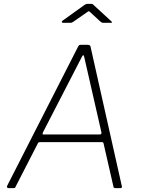

<svg xmlns="http://www.w3.org/2000/svg" viewBox="-20 -974 740 994"><path d="M24 0Q20 0 17.5 -3Q15 -6 16 -10L384 -732Q387 -738 390 -740Q393 -742 400 -742H433Q441 -742 445 -739Q449 -736 449 -731L611 -9Q612 -5 610 -2.5Q608 0 603 0H579Q567 0 567 -9L516 -232Q515 -238 508 -238H186Q178 -238 175 -230L60 -6Q59 -2 56.5 -1Q54 0 49 0H24ZM497 -278Q507 -278 505 -289L416 -679Q414 -689 410.5 -688Q407 -687 402 -676L203 -290Q200 -283 200 -280.5Q200 -278 204 -278ZM499 -863 447 -911Q440 -917 438.5 -916Q437 -915 428 -909L359 -861Q353 -857 350.5 -856.5Q348 -856 343 -856H306Q301 -856 300 -859.5Q299 -863 304 -867L414 -946Q419 -950 423.5 -952Q428 -954 435 -954H453Q459 -954 462 -950.5Q465 -947 468 -945L555 -865Q560 -861 560 -858.5Q560 -856 554 -856H513Q509 -856 506 -858Q503 -860 499 -863Z"/></svg>

Font: Libre Franklin Thin Thin
Style: Italic
Weight: 250
Italic angle: -8°
Version: Version 3.000